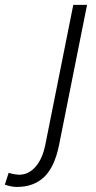

<svg xmlns="http://www.w3.org/2000/svg" viewBox="-151 -548 390 782"><path d="M203.6 -528.3 89.4 43.5Q71.3 132.3 28.8 172.9Q-13.7 213.4 -82 213.4Q-94.7 213.4 -106.7 210.9Q-118.7 208.5 -131.3 204.1L-115.7 155.8Q-108.4 158.7 -95 161.1Q-81.5 163.6 -72.3 163.6Q-35.2 163.6 -6.8 131.8Q21.5 100.1 33.2 43.5L147.5 -528.3Z"/></svg>

Font: Franko
Style: Light Italic
Weight: 300
Designer: Google
Version: Version 1.200310; 2013